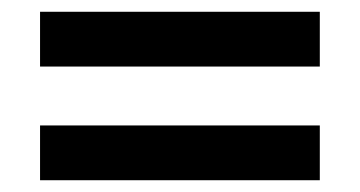

<svg xmlns="http://www.w3.org/2000/svg" viewBox="-20 -515 612 326"><path d="M48 -402V-495H523V-402ZM48 -209V-302H523V-209Z"/></svg>

Font: Noto Sans Sinhala UI SemiBold
Style: Regular
Weight: 600
Designer: Jelle Bosma - Monotype Design Team
Foundry: Monotype Imaging Inc.
Version: Version 2.006; ttfautohint (v1.8.4.7-5d5b)